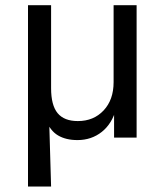

<svg xmlns="http://www.w3.org/2000/svg" viewBox="-20 -516 617 720"><path d="M85 -496.5H171.6V-185.3Q171.6 -121 196.2 -91.5Q220.7 -62 272 -62Q331.2 -62 368.6 -101.9Q406 -141.8 406 -207.9V-496.5H492.3V0H407.8V-108H415.3Q400.5 -52.4 361.8 -21.5Q323 9.3 270.4 9.3Q227.1 9.3 197.6 -8.2Q168.1 -25.6 152.1 -66.8H164.3L171.6 183.6H85Z"/></svg>

Font: Min Sans VF VF
Style: Regular
Weight: 400
Designer: Jinseong-Kim, NotoSansCJK, Nunito
Foundry: Jinseong-Kim
Version: Version 1.420;Glyphs 3.1.2 (3151)